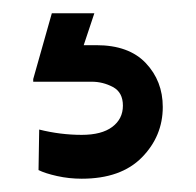

<svg xmlns="http://www.w3.org/2000/svg" viewBox="-20 -20 295 289"><path d="M165 139Q165 119 150 111Q135 103 118 103H30V99L58 0H122L106 48H125Q174 48 199.5 75Q225 102 225 141Q225 185 193.5 217Q162 249 103 249Q84 249 66 245Q48 241 38 236L39 175Q71 183 103 183Q133 183 149 171Q165 159 165 139Z"/></svg>

Font: Be Vietnam SemiBold
Style: Regular
Weight: 600
Designer: Gabriel Lam
Foundry: TypeRant
Version: Version 4.000